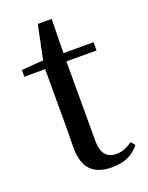

<svg xmlns="http://www.w3.org/2000/svg" viewBox="-133 -748 641 832"><g transform="rotate(-20 187.5 -332.0)"><path d="M159 -484V-522H347V-484ZM238 15Q173 15 141 -18.5Q109 -52 109 -122Q109 -147 109.5 -167Q110 -187 110 -215V-484H14V-515L131 -524L112 -510L147 -679H211L208 -506V-495V-119Q208 -74 225.5 -53.5Q243 -33 275 -33Q297 -33 313.5 -40Q330 -47 350 -60L365 -42Q344 -14 313 0.5Q282 15 238 15Z"/></g></svg>

Font: Noto Serif KR ExtraLight Medium
Style: Regular
Weight: 500
Version: Version 2.002-H1;hotconv 1.1.0;makeotfexe 2.6.0